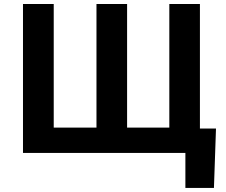

<svg xmlns="http://www.w3.org/2000/svg" viewBox="-20 -747 1105 938"><path d="M1035.2 -119 1025.2 171.2H885.7V0H92.3V-727.3H242.5V-123.6H451.3V-727.3H600.9V-123.6H807.2V-727.3H956.7V-119Z"/></svg>

Font: Inter UI
Style: Bold
Weight: 700
Designer: Rasmus Andersson
Foundry: rsms
Version: 3.2;8d6f07862